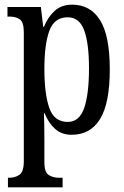

<svg xmlns="http://www.w3.org/2000/svg" viewBox="-20 -566 533 822"><path d="M14 236V195H20Q44 195 63 182.5Q82 170 82 123V-427Q82 -471 65 -483Q48 -495 22 -495H12V-536H155L165 -451H168Q185 -493 214 -519.5Q243 -546 289 -546Q367 -546 408.5 -479.5Q450 -413 450 -269Q450 -124 408.5 -56.5Q367 11 287 11Q244 11 216 -14Q188 -39 171 -81H168Q169 -59 169.5 -30.5Q170 -2 170 33V128Q170 172 189 183.5Q208 195 231 195H248V236ZM270 -44Q320 -44 340.5 -104Q361 -164 361 -273Q361 -380 340.5 -436Q320 -492 270 -492Q212 -492 191 -433.5Q170 -375 170 -272Q170 -164 191 -104Q212 -44 270 -44Z"/></svg>

Font: Noto Serif Ethiopic ExtraCondensed
Style: Regular
Weight: 400
Width: 2
Designer: Monotype Design Team
Foundry: Monotype Imaging Inc.
Version: Version 2.102; ttfautohint (v1.8.4.7-5d5b)